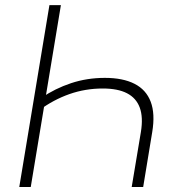

<svg xmlns="http://www.w3.org/2000/svg" viewBox="-20 -748 725 768"><path d="M399.4 -436.5Q471.7 -436.5 518.1 -412.8Q564.5 -389.2 582.8 -341.1Q601.1 -293 588.9 -219.7L552.7 0H506.8L543.5 -219.7Q553.2 -278.8 539.1 -317.4Q524.9 -356 488 -375Q451.2 -394 391.1 -394Q321.3 -394 257.6 -371.6Q193.8 -349.1 137.7 -307.6L146 -356.9Q200.2 -394 264.2 -415.3Q328.1 -436.5 399.4 -436.5ZM223.6 -727.5 103 0H57.1L177.7 -727.5Z"/></svg>

Font: Inter 16pt ExtraLight
Style: Italic
Weight: 250
Italic angle: -9.3988°
Version: Version 4.001;git-66647c0bb